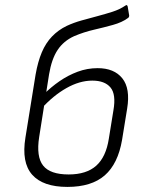

<svg xmlns="http://www.w3.org/2000/svg" viewBox="-20 -723 571 755"><path d="M245 12Q149 12 106.5 -36Q64 -84 80 -182L120 -430Q129 -481 144.5 -517.5Q160 -554 184.5 -579.5Q209 -605 242 -621Q270 -634 300.5 -642.5Q331 -651 363 -659.5Q395 -668 423 -677Q451 -686 473 -701Q477 -704 479 -702.5Q481 -701 482 -698L488 -662Q488 -655 483 -652Q460 -635 424 -625Q388 -615 349 -606Q310 -597 272 -581Q230 -562 206.5 -526.5Q183 -491 173 -431L134 -184Q122 -107 149.5 -72Q177 -37 250 -37Q320 -37 358.5 -71.5Q397 -106 408 -178L426 -289Q437 -352 414.5 -379Q392 -406 343 -406Q293 -406 241 -376.5Q189 -347 143 -296L151 -351Q181 -381 214.5 -404Q248 -427 285.5 -441Q323 -455 364 -455Q429 -455 461 -415Q493 -375 480 -296L460 -173Q444 -79 392 -33.5Q340 12 245 12Z"/></svg>

Font: Sofia Sans Light
Style: Italic
Weight: 300
Italic angle: -9°
Version: Version 4.100-B